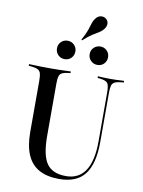

<svg xmlns="http://www.w3.org/2000/svg" viewBox="-97 -959 769 1036"><g transform="rotate(10 287.0 -441.0)"><path d="M103.2 -369.4V-492.7Q103.2 -519.4 99.2 -532.7Q95.2 -546 83.5 -552Q71.8 -558.1 49.2 -560.5L33.1 -562.1V-571Q44.4 -571 60.5 -570.2Q76.6 -569.4 97.2 -569Q117.7 -568.5 140.3 -568.5H149.2H158.9Q181.5 -568.5 200.8 -569Q220.2 -569.4 235.9 -570.2Q251.6 -571 262.1 -571V-562.1L247.6 -560.5Q215.3 -556.5 206 -544Q196.8 -531.5 196.8 -492.7V-369.4ZM300 11.3Q233.9 11.3 189.9 -12.9Q146 -37.1 124.6 -86.7Q103.2 -136.3 103.2 -211.3V-369.4H196.8V-206.5Q196.8 -100.8 228.2 -55.6Q259.7 -10.5 333.9 -10.5Q404 -10.5 439.5 -64.9Q475 -119.4 475 -225V-369.4H484.7V-224.2Q484.7 -104 440.3 -46.4Q396 11.3 300 11.3ZM475 -369.4V-492.7Q475 -531.5 466.1 -544Q457.3 -556.5 424.2 -560.5L410.5 -562.1V-571Q421 -570.2 439.1 -569.4Q457.3 -568.5 479 -568.5Q495.2 -568.5 509.3 -569Q523.4 -569.4 535.1 -570.2Q546.8 -571 554 -571V-562.1L537.1 -560.5Q514.5 -558.1 503.2 -551.6Q491.9 -545.2 488.3 -531.9Q484.7 -518.5 484.7 -492.7V-369.4ZM217.7 -630.6Q196 -630.6 181.5 -645.2Q166.9 -659.7 166.9 -681.5Q166.9 -703.2 181.5 -717.3Q196 -731.5 216.9 -731.5Q238.7 -731.5 253.2 -716.9Q267.7 -702.4 267.7 -681.5Q267.7 -659.7 253.2 -645.2Q238.7 -630.6 217.7 -630.6ZM396.8 -630.6Q375.8 -630.6 360.9 -645.2Q346 -659.7 346 -681.5Q346 -703.2 360.9 -717.3Q375.8 -731.5 396.8 -731.5Q417.7 -731.5 432.3 -716.9Q446.8 -702.4 446.8 -681.5Q446.8 -659.7 432.7 -645.2Q418.5 -630.6 396.8 -630.6ZM292.7 -746.8 288.7 -750.8Q308.1 -785.5 315.7 -808.1Q323.4 -830.6 327.8 -846Q332.3 -861.3 341.9 -873.4Q354 -890.3 370.6 -892.3Q387.1 -894.4 399.2 -884.7Q411.3 -875 412.1 -859.3Q412.9 -843.5 400 -827.4Q389.5 -814.5 375.8 -806.5Q362.1 -798.4 341.9 -785.9Q321.8 -773.4 292.7 -746.8Z"/></g></svg>

Font: Playfair 144pt SemiCondensed Medium
Style: Regular
Weight: 500
Width: 4
Designer: Claus Eggers Sørensen
Foundry: Claus Eggers Sørensen
Version: Version 2.203